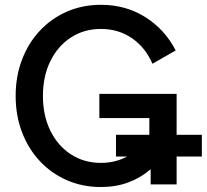

<svg xmlns="http://www.w3.org/2000/svg" viewBox="-20 -753 844 784"><path d="M385.7 -369.6H701.2V-202.6H804.2V-113.8H701.2V0H595.2V-62Q555.2 -27.3 504.4 -8.3Q453.6 10.7 392.1 10.7Q317.4 10.7 253.9 -16.8Q190.4 -44.4 143.3 -94.5Q96.2 -144.5 70.1 -212.6Q43.9 -280.8 43.9 -361.3Q43.9 -441.9 70.1 -510Q96.2 -578.1 143.3 -628.2Q190.4 -678.2 253.9 -705.8Q317.4 -733.4 392.1 -733.4Q493.7 -733.4 573.7 -682.9Q653.8 -632.3 697.3 -546.9L602.5 -492.7Q574.2 -558.6 519.3 -596.7Q464.4 -634.8 392.1 -634.8Q323.2 -634.8 269.8 -600.1Q216.3 -565.4 185.8 -503.7Q155.3 -441.9 155.3 -361.3Q155.3 -280.8 185.8 -219Q216.3 -157.2 269.8 -122.6Q323.2 -87.9 392.1 -87.9Q450.2 -87.9 499 -113.8H453.6V-202.6H588.9Q589.4 -203.6 589.8 -204.6V-271H385.7Z"/></svg>

Font: Giphurs Medium
Style: Regular
Weight: 500
Version: Version 0.920; ttfautohint (v1.8.4.7-5d5b)